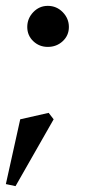

<svg xmlns="http://www.w3.org/2000/svg" viewBox="-25 -516 290 655"><path d="M28 119 -5 112 44 -109 141 -131 158 -109ZM138 -356Q109 -356 88.5 -375.5Q68 -395 68 -424Q68 -453 88.5 -474.5Q109 -496 138 -496Q168 -496 189 -474.5Q210 -453 210 -424Q210 -395 189 -375.5Q168 -356 138 -356Z"/></svg>

Font: Manuale Medium
Style: Italic
Weight: 500
Italic angle: -11°
Version: Version 1.002